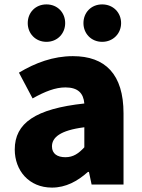

<svg xmlns="http://www.w3.org/2000/svg" viewBox="-20 -838 646 872"><path d="M216 14C279 14 332 -15 379 -57H384L396 0H541V-323C541 -501 458 -583 311 -583C222 -583 141 -553 66 -508L128 -391C185 -423 232 -441 277 -441C335 -441 359 -414 363 -368C141 -344 47 -279 47 -159C47 -64 111 14 216 14ZM277 -124C240 -124 216 -140 216 -173C216 -213 252 -246 363 -260V-169C337 -141 313 -124 277 -124ZM191 -648C241 -648 276 -686 276 -733C276 -781 241 -818 191 -818C141 -818 106 -781 106 -733C106 -686 141 -648 191 -648ZM444 -648C494 -648 530 -686 530 -733C530 -781 494 -818 444 -818C394 -818 359 -781 359 -733C359 -686 394 -648 444 -648Z"/></svg>

Font: Noto Sans JP Black
Style: Regular
Weight: 900
Designer: Ryoko NISHIZUKA 西塚涼子 (kana, bopomofo & ideographs); Paul D. Hunt (Latin, Greek & Cyrillic); Sandoll Communications 산돌커뮤니
Foundry: Adobe
Version: Version 2.002;hotconv 1.0.116;makeotfexe 2.5.65601